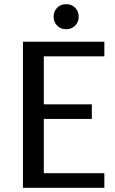

<svg xmlns="http://www.w3.org/2000/svg" viewBox="-20 -900 550 920"><path d="M340 -777Q323 -760 297 -760Q271 -760 254 -777Q237 -794 237 -820Q237 -846 254 -863Q271 -880 297 -880Q323 -880 340 -863Q357 -846 357 -820Q357 -794 340 -777ZM90 0V-700H480V-630H190V-400H420V-330H190V-70H480V0Z"/></svg>

Font: Scada
Style: Regular
Weight: 400
Designer: Jovanny Lemonad
Foundry: Jovanny Lemonad
Version: Version 4.100;PS 004.100;hotconv 1.0.88;makeotf.lib2.5.64775